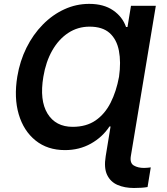

<svg xmlns="http://www.w3.org/2000/svg" viewBox="-20 -757 853 982"><path d="M777 -727.3 649.1 41.9Q643.5 77.1 664.4 89.5Q685.4 101.9 716.6 101.9Q725.1 101.9 734 101Q742.9 100.1 751.1 99.1L734.7 199.6Q708.1 204.5 665.1 204.5Q617.5 204.5 581.3 188.9Q545.1 173.3 527.9 137.6Q510.7 101.9 520.6 41.9L545.5 -110.1H539.8Q504.3 -55.8 445 -22.5Q385.7 10.7 312.5 10.7Q223 10.7 161.9 -38.4Q100.9 -87.4 75.8 -172.4Q50.8 -257.5 68.5 -365.4Q81.7 -445 115.4 -512.8Q149.1 -580.6 198.7 -631Q248.2 -681.5 308.8 -709.3Q369.3 -737.2 436.1 -737.2Q510.3 -737.2 558.4 -704.2Q606.5 -671.2 624.6 -619H632.1L649.9 -727.3ZM351.9 -108.3Q421.2 -108.3 468.8 -141Q516.3 -173.7 545.6 -231.4Q574.9 -289.1 588.8 -364.3Q599.4 -439.6 588.2 -497.5Q577.1 -555.4 540.7 -588.1Q504.3 -620.7 438.2 -620.7Q377.8 -620.7 329 -588.6Q280.2 -556.5 247.3 -498.9Q214.5 -441.4 201.7 -364.3Q181.5 -244 223 -176.1Q264.6 -108.3 351.9 -108.3Z"/></svg>

Font: Inter UI Semi Bold
Style: Italic
Weight: 600
Italic angle: -9.39999°
Designer: Rasmus Andersson
Foundry: rsms
Version: 3.2;8d6f07862